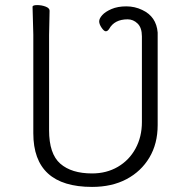

<svg xmlns="http://www.w3.org/2000/svg" viewBox="-20 -722 750 755"><path d="M538 -579Q538 -613 521 -629.5Q504 -646 482 -646Q430 -646 409 -608Q403 -599 396 -599Q389 -599 379.5 -613Q370 -627 370 -638Q370 -649 382 -662.5Q394 -676 418.5 -686.5Q443 -697 476.5 -697Q510 -697 539 -683Q595 -657 600 -594V-230Q600 -157 567.5 -102.5Q535 -48 477.5 -17.5Q420 13 342 13Q111 13 111 -198V-586L108 -695Q108 -702 126 -702Q144 -702 159.5 -696Q175 -690 175 -680L173 -584V-210Q173 -117 217 -78.5Q261 -40 342 -40Q399 -40 443.5 -66Q488 -92 513 -138Q538 -184 538 -242ZM600 -594ZM409 -608Q409 -607 409 -607Z"/></svg>

Font: LXGW WenKai Light
Style: Regular
Weight: 300
Designer: LXGW / Fontworks Inc.
Foundry: LXGW / Fontworks Inc.
Version: Version 1.501; October 10, 2024